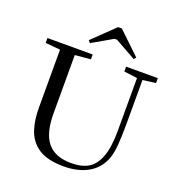

<svg xmlns="http://www.w3.org/2000/svg" viewBox="-154 -990 1042 1128"><g transform="rotate(20 367.5 -426.0)"><path d="M267.6 -720.2 255.4 -734.4 391.1 -865.2H414.6L552.7 -733.4L541 -720.2L410.6 -793.5H395ZM368.7 13.2Q272 13.2 215.3 -21.5Q185.1 -40.5 164.6 -68.1Q144 -95.7 133.8 -129.2Q123.5 -162.6 119.6 -194.3Q115.7 -226.1 115.7 -264.2V-624L22.9 -632.8V-663.1H305.7V-632.8L208 -624V-258.8Q208 -135.7 255.9 -77.9Q303.7 -20 404.8 -20Q471.2 -20 512.7 -45.7Q554.2 -71.3 575.9 -131.6Q597.7 -191.9 597.7 -291V-622.1L514.6 -632.8V-663.1H712.9V-632.8L631.8 -622.1V-357.9Q631.8 -266.6 627.2 -213.4Q622.6 -160.2 609.4 -126Q583 -56.6 520.3 -21.7Q457.5 13.2 368.7 13.2Z"/></g></svg>

Font: Elstob 10pt
Style: Regular
Weight: 400
Designer: Peter S. Baker
Version: Version 1.015